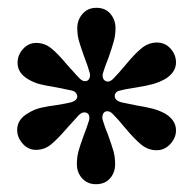

<svg xmlns="http://www.w3.org/2000/svg" viewBox="-20 -849 494 492"><path d="M431 -515Q431 -496 416.5 -480Q402 -464 381 -464Q360 -464 342.5 -478Q325 -492 300 -522Q282 -544 269 -557Q262 -564 255 -564Q248 -564 244.5 -558Q241 -552 243 -542Q248 -525 257 -503Q266 -478 270.5 -462.5Q275 -447 275 -428Q275 -407 262 -392Q249 -377 226 -377Q204 -377 190.5 -392Q177 -407 177 -428Q177 -446 181 -461Q185 -476 195 -503Q201 -518 208 -540Q209 -542 209 -547Q209 -554 205.5 -557.5Q202 -561 196 -561Q189 -561 182 -554Q182 -554 152 -521Q128 -493 111 -479Q94 -465 72 -465Q52 -465 38 -481Q24 -497 24 -516Q24 -543 52 -559Q68 -569 85.5 -573Q103 -577 127 -580Q151 -584 163 -587Q178 -592 178 -602Q178 -607 174 -611.5Q170 -616 164 -617L125 -625Q100 -629 83.5 -633Q67 -637 52 -646Q25 -662 25 -688Q25 -708 39 -723.5Q53 -739 73 -739Q94 -739 111 -725.5Q128 -712 152 -683Q157 -678 166.5 -667Q176 -656 184 -648Q191 -641 198 -641Q205 -641 208.5 -647Q212 -653 210 -662Q205 -680 196 -703Q187 -728 182.5 -743.5Q178 -759 178 -777Q178 -798 191.5 -813.5Q205 -829 227 -829Q250 -829 263 -813.5Q276 -798 276 -777Q276 -759 271.5 -743Q267 -727 258 -701Q249 -679 244 -662Q243 -660 243 -655Q243 -648 247 -644Q251 -640 256 -640Q263 -640 270 -647Q282 -659 302 -683Q326 -712 343.5 -726Q361 -740 382 -740Q403 -740 417 -724.5Q431 -709 431 -689Q431 -664 404 -647Q388 -638 371.5 -633.5Q355 -629 330 -625Q302 -621 288 -617Q281 -616 277.5 -612Q274 -608 274 -603Q274 -592 290 -587L329 -579Q353 -575 369.5 -571Q386 -567 403 -558Q431 -541 431 -515Z"/></svg>

Font: Shippori Mincho B1
Style: Bold
Weight: 700
Designer: FONTDASU
Foundry: FONTDASU / Google Inc. / but / Adobe
Version: Version 3.110; ttfautohint (v1.8.3)